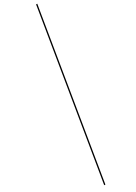

<svg xmlns="http://www.w3.org/2000/svg" viewBox="-357 -1107 999 1406"><g transform="rotate(-30 142.0 -404.0)"><path d="M284.1 -1102.3 54 294H44L274.1 -1102.3Z"/></g></svg>

Font: Inter UI Thin
Style: Italic
Weight: 100
Italic angle: -9.39999°
Designer: Rasmus Andersson
Foundry: rsms
Version: 3.2;8d6f07862